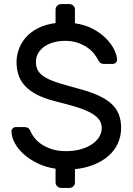

<svg xmlns="http://www.w3.org/2000/svg" viewBox="-20 -820 652 940"><path d="M347 -706Q396 -699 434 -679Q472 -659 498 -633Q524 -607 538 -579Q552 -551 553 -529Q554 -520 547 -513.5Q540 -507 531 -507H490Q479 -507 472.5 -511Q466 -515 459 -529Q454 -539 442.5 -554.5Q431 -570 411.5 -584.5Q392 -599 364 -609.5Q336 -620 299 -620Q271 -620 245.5 -613.5Q220 -607 200 -594Q180 -581 168 -561.5Q156 -542 156 -516Q156 -490 167.5 -472Q179 -454 204.5 -439.5Q230 -425 269 -413Q308 -401 364 -386Q421 -371 460.5 -353Q500 -335 525 -312.5Q550 -290 561.5 -260.5Q573 -231 573 -194Q573 -153 557 -118Q541 -83 511.5 -57Q482 -31 440 -14Q398 3 347 8V73Q347 84 339 92Q331 100 320 100H279Q268 100 260 92Q252 84 252 73V6Q204 -1 165 -20Q126 -39 97.5 -64Q69 -89 53 -118.5Q37 -148 36 -176Q36 -185 42.5 -191.5Q49 -198 58 -198H99Q109 -198 116.5 -194Q124 -190 130 -176Q136 -162 148.5 -145.5Q161 -129 182 -114.5Q203 -100 233 -90Q263 -80 304 -80Q339 -80 370.5 -88Q402 -96 426 -111Q450 -126 464 -147Q478 -168 478 -194Q478 -220 462 -238.5Q446 -257 416 -272Q386 -287 342.5 -299.5Q299 -312 244 -326Q194 -339 159 -357.5Q124 -376 102 -400Q80 -424 70.5 -453Q61 -482 61 -516Q61 -549 73 -581Q85 -613 108.5 -639Q132 -665 168 -683Q204 -701 252 -707V-773Q252 -784 260 -792Q268 -800 279 -800H320Q331 -800 339 -792Q347 -784 347 -773Z"/></svg>

Font: Rubik
Style: Regular
Weight: 400
Designer: Hubert & Fischer
Foundry: Hubert & Fischer
Version: Version 1.002; ttfautohint (v1.6)